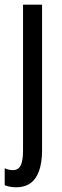

<svg xmlns="http://www.w3.org/2000/svg" viewBox="-33 -557 264 817"><path d="M36 240Q23 240 9 237.5Q-5 235 -13 231V159Q-4 163 5 165Q14 167 22 167Q45 167 55 147Q65 127 65 85V-537H146V82Q146 134 133.5 169.5Q121 205 96.5 222.5Q72 240 36 240Z"/></svg>

Font: Noto Sans Khmer ExtraCondensed
Style: Regular
Weight: 400
Width: 2
Designer: Danh Hong and the Monotype Design Team
Foundry: Monotype Imaging Inc.
Version: Version 2.004